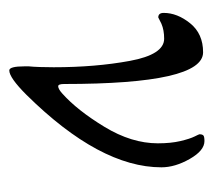

<svg xmlns="http://www.w3.org/2000/svg" viewBox="-44 -414 471 424"><g transform="rotate(90 192.0 -201.5)"><path d="M165 -107Q165 -94 170 -94Q176 -94 186 -103Q223 -136 259.5 -196Q296 -256 296 -314Q296 -343 291 -364Q286 -385 281 -395Q276 -405 276 -406Q276 -412 278.5 -414.5Q281 -417 291 -417Q312 -417 330.5 -384.5Q349 -352 349 -322Q349 -186 189 -24Q151 14 135 14Q126 14 126 -20V-29Q127 -38 127.5 -53.5Q128 -69 128 -84Q128 -176 114 -252Q100 -328 65 -328Q46 -328 32 -322L18 -315Q8 -315 8 -327Q8 -357 31 -385.5Q54 -414 95 -414Q165 -414 165 -107Z"/></g></svg>

Font: EB Garamond 08
Style: Regular
Weight: 400
Version: Version 0.016 ; ttfautohint (v1.5)